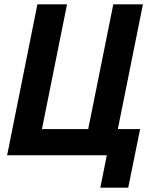

<svg xmlns="http://www.w3.org/2000/svg" viewBox="-20 -718 715 888"><path d="M444 150 474 0H13L153 -698H290L174 -121H388L504 -698H641L525 -121H628L573 150Z"/></svg>

Font: IBM Plex Sans Condensed
Style: Bold Italic
Weight: 700
Width: 3
Italic angle: -11.31°
Designer: Mike Abbink, Paul van der Laan, Pieter van Rosmalen
Foundry: Bold Monday
Version: Version 3.201